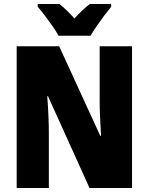

<svg xmlns="http://www.w3.org/2000/svg" viewBox="-20 -947 749 967"><path d="M645 0H431L222 -462H218Q222 -410 224 -362Q226 -314 226 -281V0H64V-714H278L485 -263H489Q486 -311 484 -356.5Q482 -402 482 -436V-714H645ZM275 -767Q265 -786 245.5 -814Q226 -842 205.5 -869Q185 -896 170 -913V-927H279Q297 -913 315 -895.5Q333 -878 355 -854Q377 -878 396 -896Q415 -914 433 -927H540V-913Q525 -895 505 -868.5Q485 -842 466.5 -815Q448 -788 436 -767Z"/></svg>

Font: Noto Sans Lao UI Cond Blk
Style: Regular
Weight: 900
Width: 3
Designer: Monotype Design Team
Foundry: Monotype Imaging Inc.
Version: Version 2.000; ttfautohint (v1.8.4.7-5d5b)